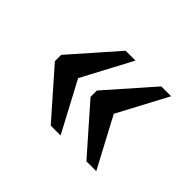

<svg xmlns="http://www.w3.org/2000/svg" viewBox="-87 -614 689 689"><g transform="rotate(45 257.0 -270.0)"><path d="M399 -80 246 -254V-286L399 -460H449L348 -270L449 -80ZM218 -80 65 -254V-286L218 -460H268L167 -270L268 -80Z"/></g></svg>

Font: Noto Serif Toto
Style: Regular
Weight: 400
Designer: Monotype Design Team
Foundry: Monotype Imaging Inc.
Version: Version 2.001